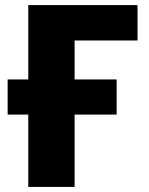

<svg xmlns="http://www.w3.org/2000/svg" viewBox="-20 -734 584 754"><path d="M520 -714V-575H273V-422H438V-284H273V0H91V-284H10V-422H91V-714Z"/></svg>

Font: Noto Sans Disp ExtBd
Style: Regular
Weight: 800
Designer: Monotype Design Team
Foundry: Monotype Imaging Inc.
Version: Version 2.000;GOOG;noto-source:20170915:90ef993387c0; ttfaut